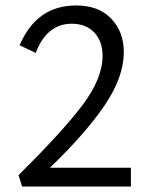

<svg xmlns="http://www.w3.org/2000/svg" viewBox="-20 -684 538 704"><path d="M163 -69H460V0H61L48 -42Q208 -200 282 -298Q356 -396 356 -479Q356 -533 325.5 -565Q295 -597 243 -597Q152 -597 111 -490L52 -518Q114 -664 259 -664Q342 -664 388 -615.5Q434 -567 434 -493Q434 -402 364.5 -299Q295 -196 163 -69Z"/></svg>

Font: EauTestInfant Medium
Style: Regular
Weight: 500
Designer: Christian Thalmann (Catharsis Fonts)
Version: Version 0.001;PS 000.001;hotconv 1.0.88;makeotf.lib2.5.64775